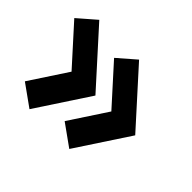

<svg xmlns="http://www.w3.org/2000/svg" viewBox="-115 -705 853 853"><g transform="rotate(45 311.5 -278.0)"><path d="M82.2 -528 -1.9 -455 157.9 -278 41.6 -101 143.6 -28 307.9 -278ZM291.6 -101 393.6 -28 557.9 -278 332.2 -528 248.1 -455 407.9 -278Z"/></g></svg>

Font: Hussar
Style: BdOpOblOne
Weight: 700
Foundry: Cannot Into Space Fonts
Version: Version 2.00